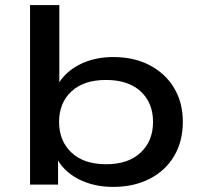

<svg xmlns="http://www.w3.org/2000/svg" viewBox="-20 -725 799 754"><path d="M424 9Q348 9 288.5 -21.5Q229 -52 201 -107H208V0H98V-705H213V-388H205Q232 -440 290.5 -470.5Q349 -501 425 -501Q507 -501 568.5 -468.5Q630 -436 664 -379Q698 -322 698 -246Q698 -170 664 -112.5Q630 -55 568 -23Q506 9 424 9ZM397 -80Q484 -80 532.5 -126Q581 -172 581 -246Q581 -321 532.5 -366Q484 -411 396 -411Q309 -411 260.5 -366Q212 -321 212 -246Q212 -172 260.5 -126Q309 -80 397 -80Z"/></svg>

Font: Nunito Sans 10pt Expanded SemiBold
Style: Regular
Weight: 600
Width: 7
Designer: Vernon Adams
Foundry: Vernon Adams
Version: Version 3.101;gftools[0.9.27]